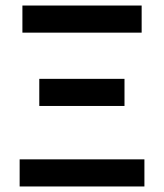

<svg xmlns="http://www.w3.org/2000/svg" viewBox="-20 -674 592 694"><path d="M51 0V-98H502V0ZM122 -291V-389H430V-291ZM61 -556V-654H492V-556Z"/></svg>

Font: Processing Sans Pro Semibold
Style: Regular
Weight: 600
Designer: Paul D. Hunt
Foundry: Adobe Systems Incorporated
Version: Version 2.020;PS 2.000;hotconv 1.0.86;makeotf.lib2.5.63406